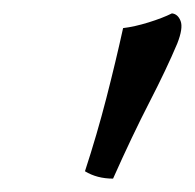

<svg xmlns="http://www.w3.org/2000/svg" viewBox="-20 -734 291 287"><path d="M237 -714Q246 -713 250 -702.5Q254 -692 245 -669Q229 -631 203.5 -581.5Q178 -532 149 -467Q125 -467 107 -478Q125 -533 139 -587.5Q153 -642 164 -692Q181 -694 202 -700.5Q223 -707 237 -714Z"/></svg>

Font: Vollkorn Medium
Style: Italic
Weight: 500
Italic angle: -11°
Designer: Friedrich Althausen
Foundry: Friedrich Althausen
Version: Version 5.000